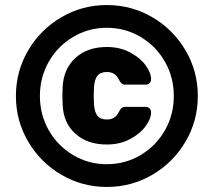

<svg xmlns="http://www.w3.org/2000/svg" viewBox="-20 -730 846 760"><path d="M763 -350Q763 -252 714.5 -169.5Q666 -87 583.5 -38.5Q501 10 403 10Q305 10 222.5 -38.5Q140 -87 91.5 -169.5Q43 -252 43 -350Q43 -448 91.5 -530.5Q140 -613 222.5 -661.5Q305 -710 403 -710Q501 -710 583.5 -661.5Q666 -613 714.5 -530.5Q763 -448 763 -350ZM668 -350Q668 -424 633 -485.5Q598 -547 537 -583.5Q476 -620 403 -620Q330 -620 269 -583.5Q208 -547 173 -485.5Q138 -424 138 -350Q138 -276 173 -214.5Q208 -153 269 -116.5Q330 -80 403 -80Q476 -80 537 -116.5Q598 -153 633 -214.5Q668 -276 668 -350ZM351 -351 352 -317Q354 -287 365.5 -272Q377 -257 403 -257Q436 -257 450 -286Q455 -296 460.5 -301.5Q466 -307 476 -307H556Q566 -307 572 -301Q578 -295 578 -285Q578 -260 556 -230Q534 -200 494 -179Q454 -158 403 -158Q325 -158 277.5 -201.5Q230 -245 228 -317L227 -351L228 -385Q231 -457 278.5 -500.5Q326 -544 403 -544Q454 -544 494 -523Q534 -502 556 -472Q578 -442 578 -417Q578 -407 572 -401Q566 -395 556 -395H476Q466 -395 460.5 -400.5Q455 -406 450 -416Q436 -445 403 -445Q377 -445 365.5 -430Q354 -415 352 -385Z"/></svg>

Font: Rubik
Style: Regular
Weight: 700
Designer: Hubert & Fischer
Foundry: Hubert & Fischer
Version: Version 1.100